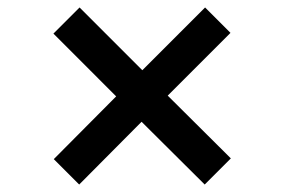

<svg xmlns="http://www.w3.org/2000/svg" viewBox="-20 -524 760 514"><path d="M192 -30 124 -98 291 -266 123 -434 193 -504 361 -336 529 -504 597 -436 429 -268 598 -100 528 -30 359 -198Z"/></svg>

Font: Archivo SemiBold Expanded SemiBold
Style: Regular
Weight: 600
Width: 7
Version: Version 2.001